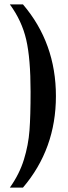

<svg xmlns="http://www.w3.org/2000/svg" viewBox="-20 -750 312 879"><path d="M120 -330Q120 -482 100 -568.5Q80 -655 25 -730H85Q236 -553 236 -310Q236 -68 85 109H25Q69 47 89.5 -19.5Q110 -86 115 -153Q120 -220 120 -330Z"/></svg>

Font: Trirong
Style: Bold
Weight: 700
Designer: Katatrad Team
Foundry: CadsonDemak
Version: Version 1.001